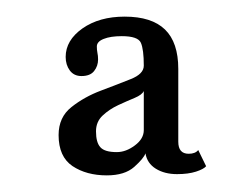

<svg xmlns="http://www.w3.org/2000/svg" viewBox="-20 -776 292 231"><path d="M108.5 -565Q84 -565 67.2 -576.2Q50.5 -587.5 50.5 -613.5Q50.5 -635 66 -647.2Q81.5 -659.5 101.5 -667Q121.5 -674.5 137.2 -680.8Q153 -687 153 -697Q153 -716.5 149.5 -724.5Q146 -732.5 126.5 -732.5Q113 -732.5 104.8 -729.2Q96.5 -726 96.5 -720Q96.5 -716 97.2 -712.5Q98 -709 98 -704.5Q98 -696.5 93.2 -690.5Q88.5 -684.5 78 -684.5Q69 -684.5 64 -691.2Q59 -698 59 -707.5Q59 -727.5 79.2 -741.8Q99.5 -756 130 -756Q162.5 -756 178.5 -740.5Q194.5 -725 194.5 -693V-605.5Q194.5 -591 207 -591Q215 -591 218.5 -595.5L228 -576Q225 -572.5 215.8 -569.5Q206.5 -566.5 193 -566.5Q178 -566.5 167.5 -573Q157 -579.5 155 -591.5Q153 -585.5 141.5 -575.2Q130 -565 108.5 -565ZM120.5 -593Q131.5 -593 142.2 -601Q153 -609 153 -619.5V-666.5Q151 -662 142 -658.2Q133 -654.5 122.2 -649.5Q111.5 -644.5 103.5 -637Q95.5 -629.5 95.5 -618Q95.5 -604.5 100.8 -598.8Q106 -593 120.5 -593Z"/></svg>

Font: Imbue 24pt Light
Style: Regular
Weight: 300
Designer: Tyler Finck
Foundry: Etcetera Type Company
Version: Version 1.102